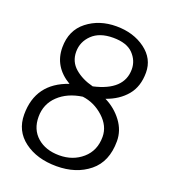

<svg xmlns="http://www.w3.org/2000/svg" viewBox="-154 -971 981 1100"><g transform="rotate(20 336.0 -421.5)"><path d="M594 -239Q594 -114 515 -50Q436 14 316.5 14Q197 14 119.5 -44Q42 -102 42 -202Q42 -392 226 -455Q116 -520 116 -638Q116 -742 189.5 -799.5Q263 -857 367 -857Q471 -857 543.5 -803.5Q616 -750 616 -665Q616 -580 571 -526Q526 -472 449 -445Q512 -414 553 -359Q594 -304 594 -239ZM533 -655Q533 -708 494 -748.5Q455 -789 372 -789Q289 -789 244 -745.5Q199 -702 199 -641.5Q199 -581 243.5 -542.5Q288 -504 356 -487Q533 -527 533 -655ZM508 -234Q508 -300 451.5 -351.5Q395 -403 323 -412Q233 -399 178.5 -347Q124 -295 124 -217.5Q124 -140 175.5 -95Q227 -50 310 -50Q393 -50 450.5 -100Q508 -150 508 -234Z"/></g></svg>

Font: Kite One
Style: Regular
Weight: 400
Designer: Eduardo Rodriguez Tunni
Foundry: Eduardo Rodriguez Tunni
Version: Version 1.001